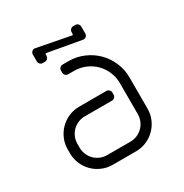

<svg xmlns="http://www.w3.org/2000/svg" viewBox="-148 -742 822 858"><g transform="rotate(-30 262.5 -312.5)"><path d="M190 0H310C329.3 0 347.5 -3.7 364.5 -11C381.5 -18.3 396.3 -28.3 409 -41C421.7 -53.7 431.7 -68.5 439 -85.5C446.3 -102.5 450 -120.7 450 -140V-300C450 -327.7 444.8 -353.7 434.2 -378C423.8 -402.3 409.5 -423.5 391.5 -441.5C373.5 -459.5 352.3 -473.8 328 -484.2C303.7 -494.8 277.7 -500 250 -500H220C214.3 -500 209.6 -498.1 205.8 -494.2C201.9 -490.4 200 -485.7 200 -480V-470C200 -464.3 201.9 -459.6 205.8 -455.8C209.6 -451.9 214.3 -450 220 -450H250C270.7 -450 290.2 -446.1 308.5 -438.2C326.8 -430.4 342.8 -419.8 356.2 -406.2C369.8 -392.8 380.4 -376.8 388.2 -358.5C396.1 -340.2 400 -320.7 400 -300V-140C400 -127.7 397.7 -116 393 -105C388.3 -94 381.9 -84.4 373.8 -76.2C365.6 -68.1 356 -61.7 345 -57C334 -52.3 322.3 -50 310 -50H190C177.7 -50 166 -52.3 155 -57C144 -61.7 134.4 -68.1 126.2 -76.2C118.1 -84.4 111.7 -94 107 -105C102.3 -116 100 -127.7 100 -140V-160C100 -172.3 102.3 -184 107 -195C111.7 -206 118.1 -215.6 126.2 -223.8C134.4 -231.9 144 -238.3 155 -243C166 -247.7 177.7 -250 190 -250H330C335.7 -250 340.4 -251.9 344.2 -255.8C348.1 -259.6 350 -264.3 350 -270V-280C350 -285.7 348.1 -290.4 344.2 -294.2C340.4 -298.1 335.7 -300 330 -300H190C170.7 -300 152.5 -296.3 135.5 -289C118.5 -281.7 103.7 -271.7 91 -259C78.3 -246.3 68.3 -231.5 61 -214.5C53.7 -197.5 50 -179.3 50 -160V-140C50 -120.7 53.7 -102.5 61 -85.5C68.3 -68.5 78.3 -53.7 91 -41C103.7 -28.3 118.5 -18.3 135.5 -11C152.5 -3.7 170.7 0 190 0ZM177 -576C177 -577.7 177.6 -579 178.8 -580C179.9 -581 181.3 -581.3 183 -581L357 -550C362.7 -550 367.4 -551.9 371.2 -555.8C375.1 -559.6 377 -564.3 377 -570V-605C377 -610.7 375.1 -615.4 371.2 -619.2C367.4 -623.1 362.7 -625 357 -625H347C341.3 -625 336.6 -623.1 332.8 -619.2C328.9 -615.4 327 -610.7 327 -605V-596.5C327 -594.8 326.4 -593.5 325.2 -592.5C324.1 -591.5 322.7 -591.2 321 -591.5L147 -625C141.3 -625 136.6 -623.1 132.8 -619.2C128.9 -615.4 127 -610.7 127 -605V-570C127 -564.3 128.9 -559.6 132.8 -555.8C136.6 -551.9 141.3 -550 147 -550H157C162.7 -550 167.4 -551.9 171.2 -555.8C175.1 -559.6 177 -564.3 177 -570Z"/></g></svg>

Font: lerotica
Style: Regular
Weight: 400
Designer: defharo
Foundry: deFharo
Version: Version 1.001 2011